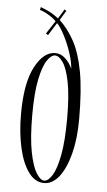

<svg xmlns="http://www.w3.org/2000/svg" viewBox="-52 -745 439 791"><g transform="rotate(5 167.0 -349.5)"><path d="M160.5 11Q123.5 11 96.8 -25.2Q70 -61.5 55.8 -123.8Q41.5 -186 41.5 -264.5Q41.5 -391.5 76.8 -459Q112 -526.5 160.5 -526.5Q179 -526.5 193.8 -515.8Q208.5 -505 218.2 -491Q228 -477 231.5 -467.5Q229.5 -497.5 216.8 -535.2Q204 -573 187.2 -605Q170.5 -637 157 -650L124 -597.5L115 -603.5L150 -657Q139 -669 118.8 -681.2Q98.5 -693.5 82 -698L84.5 -710Q99.5 -704.5 115.5 -697Q131.5 -689.5 147 -678.5L159 -669.5L183 -709L190.5 -703.5L166.5 -664Q202 -630.5 227.8 -583.2Q253.5 -536 267.8 -460Q282 -384 282 -263.5Q282 -183 266 -121Q250 -59 222.8 -24Q195.5 11 160.5 11ZM160.5 1Q177 1 193.8 -26Q210.5 -53 221.5 -111.2Q232.5 -169.5 232.5 -263.5Q232.5 -356 221.5 -411.5Q210.5 -467 193.8 -491.8Q177 -516.5 160.5 -516.5Q144.5 -516.5 127.8 -491.8Q111 -467 99.5 -411.5Q88 -356 88 -263.5Q88 -169.5 99.5 -111.2Q111 -53 127.8 -26Q144.5 1 160.5 1Z"/></g></svg>

Font: Imbue 100pt ExtraLight
Style: Regular
Weight: 200
Designer: Tyler Finck
Foundry: Etcetera Type Company
Version: Version 1.102; ttfautohint (v1.8.3)